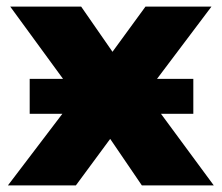

<svg xmlns="http://www.w3.org/2000/svg" viewBox="-20 -562 673 582"><path d="M410 0 314 -141 210 0H4L169 -217H70V-323H171L11 -542H226L321 -405L421 -542H621L456 -323H566V-217H468L628 0Z"/></svg>

Font: Montserrat Alternates ExtraBold
Style: Regular
Weight: 800
Designer: Julieta Ulanovsky
Foundry: Julieta Ulanovsky
Version: Version 7.200